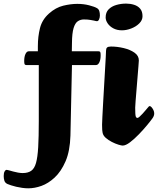

<svg xmlns="http://www.w3.org/2000/svg" viewBox="-130 -777 856 1041"><path d="M23.3 244Q6.9 244 -10.1 241.5Q-27.1 239.1 -42.4 235.5Q-57.7 231.9 -69.9 227.8Q-82.1 223.7 -89.4 220.7Q-102.4 214.7 -106.2 203Q-109.9 191.4 -109.9 177.6Q-109.9 161.3 -105.2 152.7Q-100.4 144 -94.6 144Q-92.4 144 -88.4 144.9Q-84.4 145.8 -79.6 147Q-70.9 149.5 -58.6 152.9Q-46.2 156.4 -32.4 158.8Q-18.6 161.3 -7 161.3Q21.5 161.3 39 149.2Q56.5 137.2 65.2 106.7Q73.9 76.1 77.1 20.8Q80.3 -34.5 80.3 -120.1V-424.3H12.8Q6.5 -424.3 3.9 -428.1Q1.2 -431.8 1.2 -445.9Q1.2 -469.5 8.1 -484.2Q15 -499 26.3 -499H75.3V-526.7Q75.3 -578.7 86.8 -624.6Q98.3 -670.5 135.8 -703.8Q172.4 -736.3 213 -746.2Q253.5 -756 289.1 -756Q323.3 -756 353.1 -748.3Q382.8 -740.6 395.7 -732.9Q405 -727.6 408.3 -717.4Q411.6 -707.2 411.6 -693.2Q411.6 -681.9 407.2 -672Q402.8 -662.1 395.5 -662.1Q393 -662.1 388.6 -663.2Q384.1 -664.4 379.1 -665.4Q372.8 -666.6 358.7 -669.1Q344.6 -671.5 324.7 -671.5Q306.5 -671.5 292 -661.9Q277.4 -652.3 269 -624.8Q260.7 -597.3 260.2 -544.6L259.4 -499H403.9Q411 -499 413.3 -495.2Q415.7 -491.5 415.7 -477.4Q415.7 -453.8 408.7 -439.1Q401.7 -424.3 390.4 -424.3H260.2L251.9 -42.2Q249.6 41.7 225.4 97.6Q201.3 153.4 165.7 186.2Q131.7 217.5 94.9 230.8Q58.1 244 23.3 244ZM534.8 12.3Q528.6 12.3 512 7.3Q495.4 2.3 476.5 -7.4Q457.5 -17 443.2 -29.7Q428.9 -42.4 426.2 -57.7Q424.9 -62.7 424.2 -72.5Q423.4 -82.2 423.4 -100.7Q423.6 -112.3 425.1 -143.9Q426.6 -175.4 429.1 -218.9Q431.6 -262.4 434.3 -308.8Q436.9 -355.2 439.4 -397.2Q441.9 -439.2 443.4 -467.6Q444.9 -495.9 444.9 -502.4Q444.9 -513.9 450.5 -519.3Q456.2 -524.7 471.8 -524.7Q505.4 -524.7 540.4 -516.4Q575.3 -508.1 599 -491.6Q622.8 -475 622.8 -449.4Q622.8 -442.9 620.6 -418Q618.5 -393.1 615.8 -359.1Q613 -325.1 610.2 -290.4Q607.3 -255.6 605.2 -229.1Q603 -202.6 603 -193.2Q603 -155.4 605.8 -146.5Q608.5 -137.6 615.3 -137.6Q619.2 -137.6 626.7 -144.3Q634.1 -151 642.8 -160.3Q651.5 -169.6 659 -178.8Q666.6 -187.9 670.8 -192.7Q675.1 -197.7 676.9 -199.7Q678.8 -201.7 681.6 -201.7Q688.3 -201.7 697.2 -188.4Q706.1 -175.1 706.1 -161.4Q706.1 -149.1 697.1 -136.2Q688.1 -123.3 668 -98.9Q647.9 -74.5 623.2 -49Q598.6 -23.5 575.1 -5.6Q551.6 12.3 534.8 12.3ZM531.2 -612.6Q504.6 -612.6 484.6 -623.3Q464.7 -633.9 453.7 -650.3Q442.8 -666.6 442.8 -682.3Q442.8 -709.9 458.8 -726.2Q474.7 -742.5 500.3 -750Q525.9 -757.5 554.1 -757.5Q576.4 -757.5 596.9 -751.1Q617.4 -744.7 630 -729.8Q642.7 -714.9 642.7 -688.8Q642.7 -667.5 625.1 -650.1Q607.6 -632.6 581.6 -622.6Q555.6 -612.6 531.2 -612.6Z"/></svg>

Font: Briem Hand Thin
Style: Regular
Weight: 100
Designer: Gunnlaugur SE Briem, Eben Sorkin
Foundry: Sorkin Type Co.
Version: Version 1.003